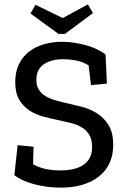

<svg xmlns="http://www.w3.org/2000/svg" viewBox="-20 -852 580 882"><path d="M500 -186Q500 -138 482.5 -101.5Q465 -65 433.5 -40.5Q402 -16 358 -3Q314 10 261 10Q196 10 138 -5.5Q80 -21 46 -47L61 -185L134 -178L132 -97Q165 -80 195.5 -74.5Q226 -69 256 -69Q287 -69 313.5 -74.5Q340 -80 360 -92.5Q380 -105 391.5 -125.5Q403 -146 403 -177Q403 -211 390 -232.5Q377 -254 355.5 -267Q334 -280 306 -287Q278 -294 249 -300Q214 -307 178.5 -316.5Q143 -326 114.5 -345Q86 -364 68 -394.5Q50 -425 50 -475Q50 -523 67.5 -558Q85 -593 114.5 -615.5Q144 -638 183 -649Q222 -660 265 -660Q293 -660 322 -655.5Q351 -651 377.5 -643.5Q404 -636 426.5 -625Q449 -614 465 -601L471 -468L398 -461L387 -552Q358 -569 328 -574.5Q298 -580 271 -580Q215 -580 181 -556.5Q147 -533 147 -485Q147 -458 158.5 -440Q170 -422 189 -410.5Q208 -399 232 -392Q256 -385 282 -379Q314 -372 352 -362.5Q390 -353 423 -333Q456 -313 478 -278.5Q500 -244 500 -186ZM278 -696H249L120 -790L143 -830L268 -769L384 -832L407 -792Z"/></svg>

Font: Zilla Slab Medium
Style: Regular
Weight: 500
Designer: Typotheque.com
Foundry: Typotheque type foundry
Version: Version 1.1; 2017